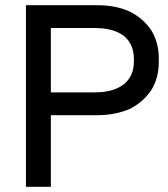

<svg xmlns="http://www.w3.org/2000/svg" viewBox="-20 -720 649 740"><path d="M176 -276V0H80V-700H354Q427 -700 481 -675Q532 -649 562 -605Q592 -558 592 -494V-481Q592 -418 562 -371Q531 -326 480 -300Q423 -276 354 -276ZM345 -612H176V-364H345Q417 -364 457 -395Q496 -426 496 -483V-493Q496 -549 458 -581Q418 -612 345 -612Z"/></svg>

Font: Rilu
Style: Bold
Weight: 500
Designer: Alí Sinisterra
Foundry: Alí Sinisterra
Version: ""